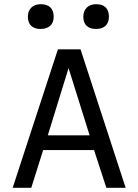

<svg xmlns="http://www.w3.org/2000/svg" viewBox="-20 -888 654 908"><path d="M111.8 -809.1Q111.8 -835.9 128.2 -852.1Q144.5 -868.2 172.9 -868.2Q202.6 -868.2 218.3 -853Q233.9 -837.9 233.9 -809.1Q233.9 -780.8 217.3 -765.9Q200.7 -751 171.9 -751Q143.1 -751 127.4 -765.9Q111.8 -780.8 111.8 -809.1ZM374 -809.1Q374 -835.9 390.4 -852.1Q406.7 -868.2 435.1 -868.2Q464.4 -868.2 479.7 -853Q495.1 -837.9 495.1 -809.1Q495.1 -780.8 479 -765.9Q462.9 -751 434.1 -751Q405.3 -751 389.6 -765.9Q374 -780.8 374 -809.1ZM127.9 0H40L253.9 -654.8H360.8L574.2 0H482.9L424.8 -178.2H184.1ZM206.1 -248H403.8L304.2 -565.9Z"/></svg>

Font: IntelOne Mono
Style: Regular
Weight: 400
Designer: Fred Shallcrass
Foundry: Frere-Jones Type LLC
Version: Version 1.200;hotconv 1.1.0;makeotfexe 2.6.0;FJTRelease1.2